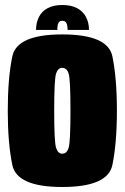

<svg xmlns="http://www.w3.org/2000/svg" viewBox="-20 -743 499 767"><path d="M228.5 4Q411 4 429 -84Q447 -172 447 -300.5Q447 -430 429 -517.8Q411 -605.5 228.5 -605.5Q47.5 -605.5 29.2 -517.8Q11 -430 11 -300.5Q11 -172 29.2 -84Q47.5 4 228.5 4ZM228.5 -129Q211.5 -129 204 -152.5Q196.5 -176 196.5 -300.5Q196.5 -426 204 -449Q211.5 -472 228.5 -472Q247 -472 254.2 -449Q261.5 -426 261.5 -300.5Q261.5 -176 254.2 -152.5Q247 -129 228.5 -129ZM229 -723Q194 -723 170.5 -710.5Q147 -698 135.5 -675.2Q124 -652.5 124 -623.5H209Q209 -637 211 -644.8Q213 -652.5 217.2 -656.2Q221.5 -660 229 -660Q236 -660 240.5 -656.8Q245 -653.5 247.5 -645.5Q250 -637.5 250 -623.5H335.5Q335.5 -652.5 323.5 -675.2Q311.5 -698 287.8 -710.5Q264 -723 229 -723Z"/></svg>

Font: Anybody ExtraCondensed Black
Style: Regular
Weight: 900
Width: 2
Version: Version 1.113;gftools[0.9.25]